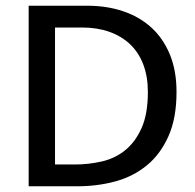

<svg xmlns="http://www.w3.org/2000/svg" viewBox="-20 -650 682 670"><path d="M285 -630Q352 -630 409 -611Q466 -592 507.5 -554.5Q549 -517 572.5 -460.5Q596 -404 596 -329Q596 -238 568 -175Q540 -112 492.5 -73Q445 -34 382.5 -17Q320 0 250 0H80V-630ZM172 -76H241Q289 -76 335 -86.5Q381 -97 416.5 -125.5Q452 -154 474 -203Q496 -252 496 -329Q496 -383 480 -425Q464 -467 434 -495.5Q404 -524 361.5 -539Q319 -554 267 -554H172Z"/></svg>

Font: Mukta
Style: Regular
Weight: 400
Designer: Girish Dalvi and Yashodeep Gholap
Foundry: Ek Type
Version: Version 2.538;PS 1.001;hotconv 16.6.51;makeotf.lib2.5.65220;